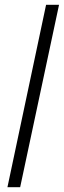

<svg xmlns="http://www.w3.org/2000/svg" viewBox="-20 -780 266 800"><path d="M11 0H64L226 -760H172Z"/></svg>

Font: Noto Sans Condensed Light
Style: Italic
Weight: 300
Width: 3
Italic angle: -12°
Designer: Monotype Design Team
Foundry: Monotype Imaging Inc.
Version: Version 2.013